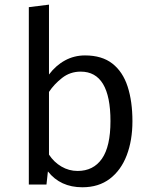

<svg xmlns="http://www.w3.org/2000/svg" viewBox="-20 -788 655 820"><path d="M189.2 -469.7Q218.5 -508.7 257.7 -530Q296.9 -551.3 343.1 -551.3Q415.4 -551.3 460 -516.4Q504.6 -481.5 525.1 -418.2Q545.6 -354.9 545.6 -270.3Q545.6 -188.7 521.3 -124.9Q496.9 -61 449.2 -24.6Q401.5 11.8 331.8 11.8Q237.9 11.8 184.6 -55.9L178.5 0H103.1V-757.4L189.2 -768.2ZM311.3 -57.9Q379 -57.9 415.4 -110.3Q451.8 -162.6 451.8 -270.8Q451.8 -482.1 324.6 -482.1Q279.5 -482.1 245.1 -455.1Q210.8 -428.2 189.2 -395.4V-127.7Q210.3 -95.4 242.3 -76.7Q274.4 -57.9 311.3 -57.9Z"/></svg>

Font: FiraCode Nerd Font
Style: Regular
Weight: 400
Designer: Carrois Corporate, Edenspiekermann AG, Nikita Prokopov
Foundry: Carrois Corporate, Edenspiekermann AG, Nikita Prokopov
Version: Version 6.002;Nerd Fonts 2.2.2